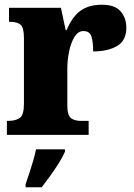

<svg xmlns="http://www.w3.org/2000/svg" viewBox="-20 -569 567 810"><path d="M9 0V-59H14Q46 -59 63.5 -71.5Q81 -84 81 -131V-409Q81 -453 66.5 -465Q52 -477 22 -477H18V-536H237L257 -442H261Q285 -499 320 -524Q355 -549 410 -549Q465 -549 489 -521Q513 -493 513 -452Q513 -398 474 -375Q435 -352 373 -352Q373 -393 365.5 -415.5Q358 -438 332 -438Q310 -438 295 -414.5Q280 -391 272 -354Q264 -317 264 -278V-126Q264 -82 279.5 -70.5Q295 -59 321 -59H354V0ZM88 208Q95 189 103.5 162.5Q112 136 120 109Q128 82 132 61H254V71Q245 92 228.5 118.5Q212 145 192.5 172Q173 199 156 221H88Z"/></svg>

Font: Noto Serif Thai SemiCondensed Black
Style: Regular
Weight: 900
Width: 4
Designer: Monotype Design Team
Foundry: Monotype Imaging Inc.
Version: Version 2.002; ttfautohint (v1.8.4.7-5d5b)